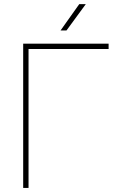

<svg xmlns="http://www.w3.org/2000/svg" viewBox="-20 -926 588 946"><path d="M515.1 -710.9C515.1 -710.9 94.2 -710.9 94.2 -710.9C94.2 -710.9 94.2 0 94.2 0C94.2 0 120.6 0 120.6 0C120.6 0 120.6 -684.6 120.6 -684.6C120.6 -684.6 515.1 -684.6 515.1 -684.6C515.1 -684.6 515.1 -710.9 515.1 -710.9ZM278.3 -775.9C278.3 -775.9 307.6 -775.9 307.6 -775.9C307.6 -775.9 402.8 -905.8 402.8 -905.8C402.8 -905.8 370.6 -905.8 370.6 -905.8C370.6 -905.8 278.3 -775.9 278.3 -775.9Z"/></svg>

Font: WOX
Style: Regular
Weight: 500
Designer: Google
Foundry: ""
Version: ""